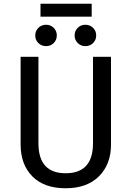

<svg xmlns="http://www.w3.org/2000/svg" viewBox="-20 -992 702 1024"><path d="M469 -903H196V-972H469ZM226 -860Q250 -860 266.5 -843.5Q283 -827 283 -803Q283 -779 266.5 -762.5Q250 -746 226 -746Q201 -746 184.5 -762.5Q168 -779 168 -803Q168 -827 184.5 -843.5Q201 -860 226 -860ZM435 -860Q460 -860 476.5 -843.5Q493 -827 493 -803Q493 -779 476.5 -762.5Q460 -746 435 -746Q411 -746 394.5 -762.5Q378 -779 378 -803Q378 -827 394.5 -843.5Q411 -860 435 -860ZM572 -689V-221Q572 -116 508 -52Q444 12 330 12Q215 12 152.5 -51.5Q90 -115 90 -221V-689H185V-228Q185 -68 330 -68Q476 -68 476 -228V-689Z"/></svg>

Font: Fira Sans
Style: Regular
Weight: 400
Designer: Carrois Corporate & Edenspiekermann AG
Foundry: Carrois Corporate GbR & Edenspiekermann AG
Version: Version 4.106;PS 004.106;hotconv 1.0.70;makeotf.lib2.5.58329